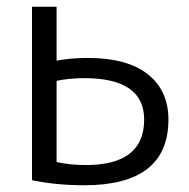

<svg xmlns="http://www.w3.org/2000/svg" viewBox="-20 -540 560 570"><path d="M75 -520H148V-360Q191 -368 240 -368Q358 -368 419 -319.5Q480 -271 480 -185Q480 10 230 10Q147 10 75 -5ZM148 -300V-59Q188 -50 235 -50Q408 -50 408 -185Q408 -308 230 -308Q186 -308 148 -300Z"/></svg>

Font: M PLUS 1p
Style: Regular
Weight: 400
Version: Version 1.062